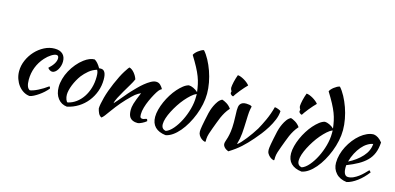

<svg xmlns="http://www.w3.org/2000/svg" viewBox="-77 -1312 3796 1846"><g transform="rotate(15 1821.0 -388.5)"><path d="M103 -176Q103 -233 126.5 -286.5Q150 -340 188.5 -381.5Q227 -423 276.5 -448.5Q326 -474 379 -474Q431 -474 459 -448Q487 -422 487 -374Q487 -351 480.5 -329.5Q474 -308 463.5 -291Q453 -274 439 -263.5Q425 -253 411 -253Q399 -253 386.5 -260.5Q374 -268 366 -280Q433 -341 433 -391Q433 -420 410 -420Q390 -420 360 -401Q330 -382 302 -351Q259 -303 236.5 -244.5Q214 -186 214 -122Q214 -41 250 -25Q265 -27 285 -34Q305 -41 328 -52.5Q351 -64 375.5 -79Q400 -94 423 -111Q427 -108 430 -102Q433 -96 433 -91Q416 -70 394 -50Q372 -30 348 -13.5Q324 3 301.5 14.5Q279 26 262 29Q229 26 200 8.5Q171 -9 149.5 -37Q128 -65 115.5 -101Q103 -137 103 -176Z M635 35Q578 29 544 -15Q510 -59 510 -127Q510 -167 522 -210Q534 -253 556 -293.5Q578 -334 608 -370Q638 -406 673 -432Q728 -473 776 -473Q808 -456 839 -402Q844 -402 848 -402.5Q852 -403 857 -403Q910 -403 910 -309Q910 -246 889.5 -189.5Q869 -133 832.5 -87Q796 -41 745.5 -9.5Q695 22 635 35ZM686 -280Q669 -257 654 -230Q639 -203 628 -175.5Q617 -148 611 -122.5Q605 -97 605 -77Q605 -53 613 -31Q621 -9 631 -6Q676 -16 713.5 -43.5Q751 -71 778.5 -112Q806 -153 821.5 -205Q837 -257 837 -316Q837 -342 834 -357Q831 -372 824 -383Q780 -370 745.5 -341Q711 -312 686 -280Z M1120 -485Q1146 -477 1169 -449.5Q1192 -422 1203 -389Q1192 -362 1169 -324Q1146 -286 1123 -246.5Q1100 -207 1081.5 -171.5Q1063 -136 1060 -113Q1076 -130 1095.5 -152.5Q1115 -175 1133.5 -197.5Q1152 -220 1168 -238.5Q1184 -257 1193 -266Q1212 -286 1238 -312.5Q1264 -339 1292.5 -362.5Q1321 -386 1350 -402.5Q1379 -419 1403 -419Q1429 -419 1446.5 -401.5Q1464 -384 1474 -365Q1474 -363 1466.5 -359.5Q1459 -356 1445 -340Q1431 -322 1413.5 -290.5Q1396 -259 1379.5 -222.5Q1363 -186 1352 -148Q1341 -110 1341 -79Q1341 -54 1347.5 -47Q1354 -40 1366 -40Q1377 -40 1389 -45Q1401 -50 1408 -50Q1412 -48 1414.5 -41.5Q1417 -35 1417 -30Q1409 -23 1398 -16Q1387 -9 1375 -3Q1363 3 1351.5 7Q1340 11 1331 11Q1302 11 1283.5 2.5Q1265 -6 1254.5 -20Q1244 -34 1240 -53.5Q1236 -73 1236 -95Q1236 -107 1238 -122Q1240 -137 1246 -157.5Q1252 -178 1263 -206.5Q1274 -235 1291 -275Q1289 -275 1264 -261Q1239 -247 1210 -218Q1163 -173 1125.5 -129Q1088 -85 1049 -31Q1027 0 1010.5 21.5Q994 43 982 50Q961 38 951 16.5Q941 -5 936 -28Q936 -47 941.5 -76Q947 -105 956.5 -140.5Q966 -176 980 -215Q994 -254 1011 -293Q1049 -381 1080.5 -431Q1112 -481 1120 -485Z M1716 -467Q1736 -467 1762 -455Q1788 -443 1808 -424Q1803 -464 1795.5 -499.5Q1788 -535 1773.5 -573Q1759 -611 1735 -656Q1711 -701 1675 -759Q1678 -768 1688.5 -780Q1699 -792 1712.5 -802.5Q1726 -813 1740.5 -821Q1755 -829 1768 -831Q1796 -800 1821 -753.5Q1846 -707 1865 -653.5Q1884 -600 1894.5 -543Q1905 -486 1905 -434Q1905 -382 1893.5 -327Q1882 -272 1861.5 -219.5Q1841 -167 1814 -120Q1787 -73 1755.5 -36Q1724 1 1690 24.5Q1656 48 1622 54Q1553 46 1516.5 9.5Q1480 -27 1480 -91Q1480 -125 1490.5 -165Q1501 -205 1518.5 -244.5Q1536 -284 1559.5 -321.5Q1583 -359 1609.5 -389Q1636 -419 1663 -440Q1690 -461 1716 -467ZM1614 14Q1649 2 1684 -39Q1719 -80 1747 -135.5Q1775 -191 1792.5 -254.5Q1810 -318 1810 -377Q1810 -394 1810 -398Q1810 -402 1809 -406Q1785 -396 1758 -372Q1731 -348 1704 -316.5Q1677 -285 1653 -248Q1629 -211 1610 -174Q1591 -137 1580 -103Q1569 -69 1569 -43Q1569 7 1614 14Z M1932 -67Q1932 -76 1933.5 -89.5Q1935 -103 1939 -125.5Q1943 -148 1949.5 -180Q1956 -212 1966 -257Q1968 -267 1975 -289Q1982 -311 1993.5 -335.5Q2005 -360 2021.5 -383Q2038 -406 2061 -417Q2078 -413 2106 -396.5Q2134 -380 2154 -351Q2131 -325 2115.5 -299Q2100 -273 2087.5 -245Q2075 -217 2064.5 -187Q2054 -157 2041 -124Q2030 -96 2021 -66.5Q2012 -37 2011 -15Q2011 3 2010.5 10.5Q2010 18 2005 18Q2001 18 1989 13Q1977 8 1964.5 -2.5Q1952 -13 1942 -29Q1932 -45 1932 -67ZM2123 -501Q2123 -507 2126 -519Q2121 -524 2117.5 -534Q2114 -544 2114 -552Q2114 -561 2116.5 -576.5Q2119 -592 2123 -610Q2127 -628 2133 -647.5Q2139 -667 2145 -683Q2157 -683 2174.5 -676.5Q2192 -670 2210 -659.5Q2228 -649 2243 -636.5Q2258 -624 2266 -613Q2255 -602 2237 -582.5Q2219 -563 2202 -541.5Q2185 -520 2171 -501Q2157 -482 2153 -474Q2141 -476 2132 -484.5Q2123 -493 2123 -501Z M2222 -354Q2222 -372 2224.5 -388Q2227 -404 2235 -415.5Q2243 -427 2257 -433.5Q2271 -440 2294 -440Q2308 -440 2325.5 -437Q2343 -434 2351 -426Q2347 -409 2344.5 -396Q2342 -383 2340.5 -367.5Q2339 -352 2338 -330.5Q2337 -309 2336 -275Q2334 -207 2329.5 -153.5Q2325 -100 2309 -47Q2309 -43 2312 -43Q2327 -54 2346 -75Q2365 -96 2386 -122.5Q2407 -149 2428 -179Q2449 -209 2467 -238Q2491 -280 2520 -343Q2549 -406 2568 -478Q2574 -478 2583.5 -475.5Q2593 -473 2602.5 -469.5Q2612 -466 2619.5 -462Q2627 -458 2630 -455Q2628 -412 2609.5 -367Q2591 -322 2565 -280Q2539 -238 2510 -201Q2481 -164 2457 -137Q2409 -81 2360.5 -37Q2312 7 2245 48Q2219 38 2204 21.5Q2189 5 2189 -13Q2189 -25 2194.5 -40.5Q2200 -56 2207 -80.5Q2214 -105 2219.5 -142Q2225 -179 2225 -236Q2225 -269 2223.5 -302.5Q2222 -336 2222 -354Z M2616 -67Q2616 -76 2617.5 -89.5Q2619 -103 2623 -125.5Q2627 -148 2633.5 -180Q2640 -212 2650 -257Q2652 -267 2659 -289Q2666 -311 2677.5 -335.5Q2689 -360 2705.5 -383Q2722 -406 2745 -417Q2762 -413 2790 -396.5Q2818 -380 2838 -351Q2815 -325 2799.5 -299Q2784 -273 2771.5 -245Q2759 -217 2748.5 -187Q2738 -157 2725 -124Q2714 -96 2705 -66.5Q2696 -37 2695 -15Q2695 3 2694.5 10.5Q2694 18 2689 18Q2685 18 2673 13Q2661 8 2648.5 -2.5Q2636 -13 2626 -29Q2616 -45 2616 -67ZM2807 -501Q2807 -507 2810 -519Q2805 -524 2801.5 -534Q2798 -544 2798 -552Q2798 -561 2800.5 -576.5Q2803 -592 2807 -610Q2811 -628 2817 -647.5Q2823 -667 2829 -683Q2841 -683 2858.5 -676.5Q2876 -670 2894 -659.5Q2912 -649 2927 -636.5Q2942 -624 2950 -613Q2939 -602 2921 -582.5Q2903 -563 2886 -541.5Q2869 -520 2855 -501Q2841 -482 2837 -474Q2825 -476 2816 -484.5Q2807 -493 2807 -501Z M3069 -467Q3089 -467 3115 -455Q3141 -443 3161 -424Q3156 -464 3148.5 -499.5Q3141 -535 3126.5 -573Q3112 -611 3088 -656Q3064 -701 3028 -759Q3031 -768 3041.5 -780Q3052 -792 3065.5 -802.5Q3079 -813 3093.5 -821Q3108 -829 3121 -831Q3149 -800 3174 -753.5Q3199 -707 3218 -653.5Q3237 -600 3247.5 -543Q3258 -486 3258 -434Q3258 -382 3246.5 -327Q3235 -272 3214.5 -219.5Q3194 -167 3167 -120Q3140 -73 3108.5 -36Q3077 1 3043 24.5Q3009 48 2975 54Q2906 46 2869.5 9.5Q2833 -27 2833 -91Q2833 -125 2843.5 -165Q2854 -205 2871.5 -244.5Q2889 -284 2912.5 -321.5Q2936 -359 2962.5 -389Q2989 -419 3016 -440Q3043 -461 3069 -467ZM2967 14Q3002 2 3037 -39Q3072 -80 3100 -135.5Q3128 -191 3145.5 -254.5Q3163 -318 3163 -377Q3163 -394 3163 -398Q3163 -402 3162 -406Q3138 -396 3111 -372Q3084 -348 3057 -316.5Q3030 -285 3006 -248Q2982 -211 2963 -174Q2944 -137 2933 -103Q2922 -69 2922 -43Q2922 7 2967 14Z M3642 -414Q3638 -352 3620 -307.5Q3602 -263 3568.5 -229.5Q3535 -196 3487 -169Q3439 -142 3375 -117Q3375 -111 3374.5 -104.5Q3374 -98 3374 -91Q3374 -78 3376 -64Q3378 -50 3383 -38Q3388 -26 3397 -18.5Q3406 -11 3420 -11Q3447 -11 3473 -23Q3499 -35 3522.5 -52.5Q3546 -70 3566.5 -90.5Q3587 -111 3603 -128Q3613 -119 3620 -111Q3575 -51 3521.5 -11.5Q3468 28 3420 39Q3351 31 3312.5 -11.5Q3274 -54 3274 -114Q3274 -155 3285.5 -197.5Q3297 -240 3317.5 -279.5Q3338 -319 3365.5 -354Q3393 -389 3424.5 -415Q3456 -441 3489.5 -456Q3523 -471 3556 -471Q3602 -465 3642 -414ZM3573 -381Q3546 -377 3517 -359Q3488 -341 3462.5 -311Q3437 -281 3416 -241Q3395 -201 3383 -155Q3463 -195 3516 -253.5Q3569 -312 3573 -381Z"/></g></svg>

Font: Sweet Mavka Script
Style: Regular
Weight: 500
Designer: Pablo Impallari/Anastassiya Vishnevskaya
Foundry: Pablo Impallari/ Anastassiya Vishnevskaya
Version: Version 2.0/www.impallari.com/   behance.net/sweetcherry